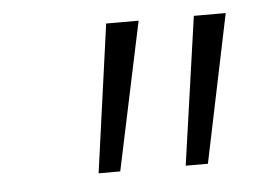

<svg xmlns="http://www.w3.org/2000/svg" viewBox="-32 -706 456 336"><g transform="rotate(-5 195.5 -538.0)"><path d="M282 -408 319 -668H375L321 -408ZM129 -408 165 -668H222L167 -408Z"/></g></svg>

Font: Gantari Light
Style: Italic
Weight: 300
Italic angle: -10°
Version: Version 1.000